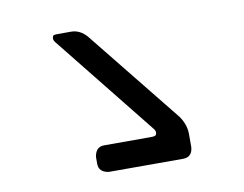

<svg xmlns="http://www.w3.org/2000/svg" viewBox="-61 -743 851 669"><g transform="rotate(-10 364.0 -408.0)"><path d="M238 -215V-191Q238 -161 273 -156H536Q568 -156 571 -191V-238Q571 -270 550 -301L284 -632Q260 -660 228 -660H182Q165 -660 164 -656Q162 -650 162 -647Q162 -640 169 -632L452 -278Q459 -270 459 -263Q459 -259 458 -258Q457 -257 457 -255Q455 -250 439 -250H273Q243 -250 238 -215Z"/></g></svg>

Font: WDXL Lubrifont JP N
Style: Regular
Weight: 400
Designer: [WDXL Lubrifont] Copyright 2020-2022 (c) NightFurySL2001, Skr-ZERO; [ZCOOL QingKe HuangYou] Copyright 2018-2022 (c) The 
Version: Version 2.001;hotconv 1.1.1;makeotfexe 2.6.0